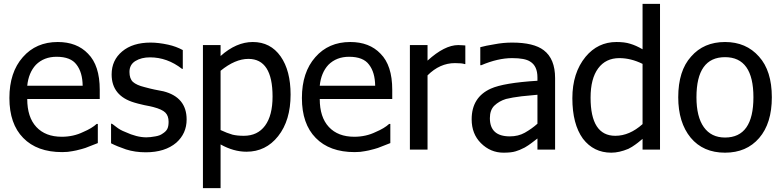

<svg xmlns="http://www.w3.org/2000/svg" viewBox="-20 -780 4071 1001"><path d="M304 13Q173 13 101 -61Q29 -134 29 -269Q29 -403 99 -482Q168 -561 281 -561Q381 -561 439 -500Q500 -439 500 -312V-264H122Q122 -169 169.5 -118Q217 -67 302 -67Q363 -67 414 -92Q459 -111 484 -134H490V-34L449 -18Q423 -7 406 -3Q373 6 358 8Q335 13 304 13ZM122 -333H411Q410 -403 379 -443Q349 -484 275 -484Q209 -484 167 -442Q129 -401 122 -333Z M740 14Q684 14 637 -1Q590 -17 559 -33V-135H563Q566 -134 585 -119Q606 -102 633 -92Q693 -64 743 -64Q763 -64 790 -69Q814 -73 827 -83Q845 -94 852 -107.5Q859 -121 859 -145Q859 -176 842 -193Q825 -210 779 -222Q769 -225 732 -232Q693 -241 681 -245Q562 -280 562 -392Q562 -466 617 -512Q672 -558 765 -558Q807 -558 857 -547Q898 -538 933 -519V-421H929Q852 -481 762 -481Q717 -481 686 -462Q655 -443 655 -405Q655 -370 673 -353Q692 -336 733 -326Q766 -317 786 -313L832 -304Q953 -273 953 -157Q953 -84 899 -36Q840 14 740 14Z M1495 -287Q1495 -152 1430 -70Q1366 11 1265 11Q1198 11 1130 -27V201H1038V-545H1130V-488Q1212 -561 1298 -561Q1390 -561 1443 -486Q1495 -412 1495 -287ZM1401 -277Q1401 -473 1275 -473Q1206 -473 1130 -411V-102Q1164 -86 1192 -78Q1217 -72 1251 -72Q1323 -72 1362 -125Q1401 -178 1401 -277Z M1829 13Q1698 13 1626 -61Q1554 -134 1554 -269Q1554 -403 1624 -482Q1693 -561 1806 -561Q1906 -561 1964 -500Q2025 -439 2025 -312V-264H1647Q1647 -169 1694.5 -118Q1742 -67 1827 -67Q1888 -67 1939 -92Q1984 -111 2009 -134H2015V-34L1974 -18Q1948 -7 1931 -3Q1898 6 1883 8Q1860 13 1829 13ZM1647 -333H1936Q1935 -403 1904 -443Q1874 -484 1800 -484Q1734 -484 1692 -442Q1654 -401 1647 -333Z M2406 -543V-446H2402Q2389 -451 2352 -451Q2273 -451 2209 -387V0H2117V-545H2209V-464Q2298 -545 2369 -545Q2378 -545 2391.5 -544Q2405 -543 2406 -543Z M2782 -135V-286L2699 -278Q2650 -272 2618 -264Q2582 -253 2557 -229Q2534 -206 2534 -164Q2534 -69 2638 -69Q2682 -69 2716 -88Q2753 -109 2782 -135ZM2874 0H2782V-58L2752 -35Q2735 -22 2716 -11Q2687 4 2668 9Q2646 16 2605 16Q2537 16 2487 -34Q2439 -82 2439 -158Q2439 -273 2539 -318Q2606 -348 2782 -359V-376Q2782 -436 2744 -459Q2717 -477 2650 -477Q2576 -477 2489 -440H2484V-534Q2513 -542 2557 -549Q2603 -558 2650 -558Q2763 -558 2815 -518Q2874 -473 2874 -373Z M3330 -760H3421V0H3330V-56Q3300 -31 3292 -26Q3276 -14 3256 -4Q3208 16 3167 16Q3075 16 3019 -57Q2964 -133 2964 -268Q2964 -400 3033 -484Q3097 -561 3194 -561Q3237 -561 3265 -552Q3296 -543 3330 -523ZM3330 -133V-447Q3269 -477 3209 -477Q3138 -477 3098.5 -423.5Q3059 -370 3059 -271Q3059 -72 3188 -72Q3262 -72 3330 -133Z M4004 -273Q4004 -137 3938 -60.5Q3872 16 3760 16Q3646 16 3581 -62Q3516 -141 3516 -273Q3516 -411 3583 -485Q3649 -561 3760 -561Q3870 -561 3937 -485Q4004 -411 4004 -273ZM3908 -273Q3908 -482 3760 -482Q3611 -482 3611 -273Q3611 -171 3649.5 -117Q3688 -63 3760 -63Q3908 -63 3908 -273Z"/></svg>

Font: Yekan
Style: Regular
Weight: 400
Designer: ParsMizban Co
Foundry: ParsMizban Co
Version: Version 2.000